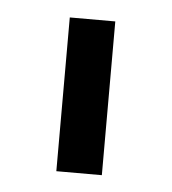

<svg xmlns="http://www.w3.org/2000/svg" viewBox="-32 -771 278 311"><g transform="rotate(5 107.0 -615.0)"><path d="M70 -490V-740H144V-490Z"/></g></svg>

Font: Oxanium
Style: Regular
Weight: 400
Designer: Severin Meyer
Version: Version 1.001